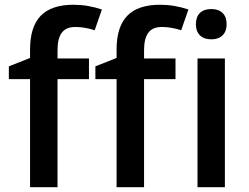

<svg xmlns="http://www.w3.org/2000/svg" viewBox="-20 -785 1045 805"><path d="M353 -453.1H221.2V0H106V-453.1H17.1V-506.8L106 -542V-577.1Q106 -672.9 150.9 -719Q195.8 -765.1 288.1 -765.1Q348.6 -765.1 407.2 -745.1L377 -658.2Q334.5 -671.9 295.9 -671.9Q256.8 -671.9 239 -647.7Q221.2 -623.5 221.2 -575.2V-540H353ZM715.8 -453.1H584V0H468.8V-453.1H379.9V-506.8L468.8 -542V-577.1Q468.8 -672.9 513.7 -719Q558.6 -765.1 650.9 -765.1Q711.4 -765.1 770 -745.1L739.7 -658.2Q697.3 -671.9 658.7 -671.9Q619.6 -671.9 601.8 -647.7Q584 -623.5 584 -575.2V-540H715.8ZM922.9 0H808.1V-540H922.9ZM801.3 -683.1Q801.3 -713.9 818.1 -730.5Q835 -747.1 866.2 -747.1Q896.5 -747.1 913.3 -730.5Q930.2 -713.9 930.2 -683.1Q930.2 -653.8 913.3 -637Q896.5 -620.1 866.2 -620.1Q835 -620.1 818.1 -637Q801.3 -653.8 801.3 -683.1Z"/></svg>

Font: f0_53748          
Style: Regular
Weight: 600
Foundry: Ascender Corporation
Version: Version 1.10